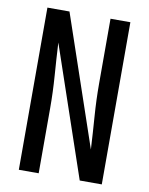

<svg xmlns="http://www.w3.org/2000/svg" viewBox="-83 -796 666 857"><g transform="rotate(10 250.0 -367.5)"><path d="M62 0V-735H162L363 -145Q359 -219 353.5 -293Q348 -367 348 -441V-735H438V0H338L137 -590Q141 -516 146.5 -442Q152 -368 152 -294V0Z"/></g></svg>

Font: Iosevka SS18 Medium
Style: Regular
Weight: 500
Monospace: yes
Designer: Belleve Invis
Foundry: Belleve Invis
Version: Version 25.1.1; ttfautohint (v1.8.4)